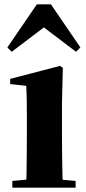

<svg xmlns="http://www.w3.org/2000/svg" viewBox="-20 -866 398 886"><path d="M37 0V-31L142 -41H220L329 -31V0ZM101 0Q102 -26 102.5 -68.5Q103 -111 103.5 -157Q104 -203 104 -238V-318Q104 -368 103.5 -401.5Q103 -435 101 -470L27 -478V-502L257 -562L270 -553L266 -392V-238Q266 -203 266.5 -157Q267 -111 268 -68.5Q269 -26 270 0ZM331 -627 137 -774H228L34 -627L14 -647L150 -846H215L351 -647Z"/></svg>

Font: Noto Serif JP ExtraLight Black
Style: Regular
Weight: 900
Version: Version 2.003-H1;hotconv 1.1.1;makeotfexe 2.6.0